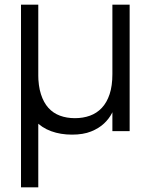

<svg xmlns="http://www.w3.org/2000/svg" viewBox="-20 -560 644 820"><path d="M143.3 -243.5Q143.3 -193.5 154.8 -157.8Q166.2 -122 186.7 -99.3Q207.2 -76.7 236.1 -66Q265 -55.3 300 -55.3Q334.7 -55.3 364.1 -65.9Q393.5 -76.5 414.8 -99.2Q436.2 -121.8 448.1 -157.6Q460 -193.3 460 -243.5L476.7 -123.3Q470.8 -102 458.5 -77.6Q446.2 -53.2 424.3 -32.6Q402.5 -12 369 1.5Q335.5 15 287.3 15Q238.7 15 198.4 0.3Q158.2 -14.3 129.6 -45Q101 -75.7 85.3 -122.4Q69.7 -169.2 69.7 -233.3V-540H143.3ZM533.7 -540V0H460V-540ZM69.7 -540H143.5V240H69.7Z"/></svg>

Font: Vela Sans GX ExtLt
Style: Regular
Weight: 200
Designer: Principal design: Mikhail Sharanda - project Manrope.
Design modification: Ravid Balaliev
Foundry: Mikhail Sharanda
Version: Version 1.001